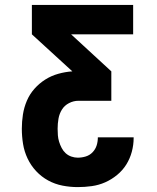

<svg xmlns="http://www.w3.org/2000/svg" viewBox="-20 -755 640 783"><path d="M297 8Q266 8 235 2Q204 -4 176.5 -19Q149 -34 127.5 -57Q106 -80 92.5 -108.5Q79 -137 74 -168Q69 -199 69 -230Q69 -259 73.5 -288Q78 -317 89.5 -344Q101 -371 120.5 -393Q140 -415 164.5 -430.5Q189 -446 217.5 -454Q246 -462 275 -464L110 -615V-735H523V-615H270L434 -464V-344H300Q280 -344 261.5 -334.5Q243 -325 232.5 -308Q222 -291 218.5 -271Q215 -251 215 -230Q215 -217 216 -203.5Q217 -190 221 -177Q225 -164 231.5 -151.5Q238 -139 248 -130Q258 -121 271 -116.5Q284 -112 297 -112Q314 -112 330 -117Q346 -122 357.5 -134Q369 -146 374 -161.5Q379 -177 379 -194V-195H525V-192Q525 -164 517.5 -136Q510 -108 495 -84Q480 -60 457.5 -41.5Q435 -23 409 -11.5Q383 0 354.5 4Q326 8 297 8Z"/></svg>

Font: Iosevka Aile Heavy
Style: Regular
Weight: 900
Designer: Belleve Invis
Foundry: Belleve Invis
Version: Version 31.1.0; ttfautohint (v1.8.4)